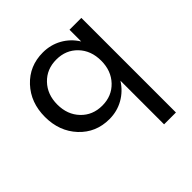

<svg xmlns="http://www.w3.org/2000/svg" viewBox="-189 -625 1007 1007"><g transform="rotate(-45 314.0 -122.0)"><path d="M278.3 14.6Q178.2 14.6 112.5 -55.9Q46.9 -126.5 46.9 -232.9Q46.9 -339.4 112.5 -409.7Q178.2 -480 278.3 -480Q335.4 -480 383.3 -453.4Q431.2 -426.8 461.4 -378.4V-465.3H549.3V236.3H461.4V-87.4Q430.7 -39.1 383.1 -12.2Q335.4 14.6 278.3 14.6ZM464.4 -232.9Q464.4 -308.1 418.7 -356Q373 -403.8 301.8 -403.8Q230.5 -403.8 184.6 -355.7Q138.7 -307.6 138.7 -232.9Q138.7 -158.2 184.6 -110.1Q230.5 -62 301.8 -62Q373 -62 418.7 -110.1Q464.4 -158.2 464.4 -232.9Z"/></g></svg>

Font: Spartan MB Med
Style: Regular
Weight: 500
Designer: Matt Bailey, Mirko Velimirovic
Foundry: Matt Bailey
Version: Version 1.005